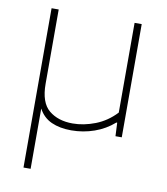

<svg xmlns="http://www.w3.org/2000/svg" viewBox="-84 -611 786 902"><g transform="rotate(10 308.5 -160.0)"><path d="M89 220V-540H123V-186Q123 -96 166.8 -60Q210.5 -24 280 -24Q332.5 -24 387.5 -45.2Q442.5 -66.5 485 -112V-540H519V0H489L486 -64H482Q441 -28 388.5 -9.5Q336 9 279 9Q224 9 184.2 -9Q144.5 -27 123 -67.5V220Z"/></g></svg>

Font: Encode Sans Expanded Thin
Style: Regular
Weight: 100
Width: 7
Designer: Multiple Designers
Foundry: Impallari Type
Version: Version 3.000; ttfautohint (v1.8.3) -l 8 -r 50 -G 200 -x 14 